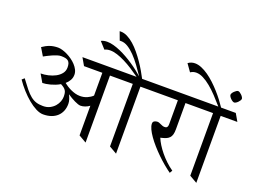

<svg xmlns="http://www.w3.org/2000/svg" viewBox="-133 -1255 2082 1562"><g transform="rotate(20 908.0 -473.5)"><path d="M647.5 -294.9Q630.9 -282.2 610.1 -274.9Q589.4 -267.6 571.8 -267.6Q562 -267.6 548.3 -272.2Q534.7 -276.9 518.8 -284.4Q502.9 -292 485.8 -302Q468.8 -312 452.1 -323.2Q461.9 -304.7 468 -285.2Q474.1 -265.6 474.1 -247.6Q474.1 -213.4 462.9 -185.8Q451.7 -158.2 430.4 -138.4Q409.2 -118.7 378.7 -107.9Q348.1 -97.2 309.6 -97.2Q280.8 -97.2 246.3 -114.7Q211.9 -132.3 177 -161.4Q142.1 -190.4 108.9 -227.5Q75.7 -264.6 48.8 -304.2L69.3 -322.3Q102.5 -276.9 127.7 -245.8Q152.8 -214.8 176.5 -195.8Q200.2 -176.8 225.6 -168.7Q251 -160.6 285.2 -160.6Q319.3 -160.6 344.5 -173.8Q369.6 -187 386.2 -206.3Q402.8 -225.6 410.9 -248Q418.9 -270.5 418.9 -289.1Q418.9 -306.2 416.7 -319.1Q414.6 -332 408.2 -342.3Q401.9 -352.5 391.1 -361.1Q380.4 -369.6 363.3 -378.4Q344.2 -367.2 323.7 -359.1Q303.2 -351.1 283.7 -345.9Q264.2 -340.8 246.8 -338.1Q229.5 -335.4 216.8 -335.4L177.2 -403.3Q208.5 -403.3 241.9 -410.9Q275.4 -418.5 303.2 -433.3Q331.1 -448.2 348.9 -470.7Q366.7 -493.2 366.7 -523.4Q366.7 -543.9 362.3 -557.4Q357.9 -570.8 348.4 -578.9Q338.9 -586.9 323.7 -590.1Q308.6 -593.3 287.1 -593.3Q272.5 -593.3 253.4 -587.4Q234.4 -581.5 215.1 -573Q195.8 -564.5 177.7 -555.2Q159.7 -545.9 147.5 -539.1L107.4 -606Q138.2 -627.9 169.9 -638.9Q201.7 -649.9 240.7 -649.9Q256.8 -649.9 277.8 -643.8Q298.8 -637.7 320.8 -627Q342.8 -616.2 364 -601.1Q385.3 -585.9 402.1 -567.9Q418.9 -549.8 429.2 -529.3Q439.5 -508.8 439.5 -487.3Q439.5 -460.4 427.2 -439Q415 -417.5 395 -400.4Q406.2 -391.1 422.4 -380.6Q438.5 -370.1 457.5 -361.1Q476.6 -352.1 497.6 -346.2Q518.6 -340.3 540 -340.3Q573.7 -340.3 601.3 -352.5Q628.9 -364.7 647.5 -382.8V-580.1H488.8L451.7 -644.5H920.4Q884.8 -669.9 848.1 -693.4Q811.5 -716.8 775.9 -734.6Q740.2 -752.4 707.5 -762.9Q674.8 -773.4 647 -773.4Q634.3 -773.4 622.1 -771Q609.9 -768.6 598.6 -762.7L546.9 -819.8Q559.1 -826.2 572.3 -828.6Q585.4 -831.1 599.6 -831.1Q625.5 -831.1 655 -823Q684.6 -814.9 715.3 -801.5Q746.1 -788.1 777.1 -770.5Q808.1 -752.9 837.2 -733.4Q866.2 -713.9 892.1 -693.6Q918 -673.3 939 -654.8Q911.1 -696.3 882.1 -735.8Q853 -775.4 823.2 -806.2Q793.5 -836.9 763.2 -855.7Q732.9 -874.5 702.6 -874.5Q699.7 -874.5 696.8 -874.5Q693.8 -874.5 690.9 -874L664.1 -946.3Q666.5 -946.3 669.2 -946.5Q671.9 -946.8 674.3 -946.8Q703.1 -946.8 732.4 -931.9Q761.7 -917 789.8 -892.3Q817.9 -867.7 844 -835.9Q870.1 -804.2 893.3 -770.5Q916.5 -736.8 935.5 -704.1Q954.6 -671.4 968.3 -644.5H1084.5L1121.6 -580.1H977.1V0L911.1 -38.1V-580.1H713.4V0L647.5 -38.1Z M1545.4 -580.1H1367.2V-353Q1367.2 -326.2 1362.3 -308.1Q1357.4 -290 1345.9 -277.8Q1334.5 -265.6 1316.2 -258.3Q1297.9 -251 1271 -245.1Q1281.7 -218.8 1299.8 -189.7Q1317.9 -160.6 1341.8 -131.6Q1365.7 -102.5 1394.3 -75.4Q1422.9 -48.3 1454.6 -26.4L1440.9 -2.9Q1412.6 -22.9 1381.3 -49.1Q1350.1 -75.2 1319.8 -104.7Q1289.6 -134.3 1262 -165.5Q1234.4 -196.8 1213.4 -226.6Q1192.4 -256.3 1179.9 -283Q1167.5 -309.6 1167.5 -330.1Q1167.5 -345.7 1179.4 -352.5Q1191.4 -359.4 1206.1 -359.4Q1213.4 -359.4 1221.4 -356.2Q1229.5 -353 1238 -349.1Q1246.6 -345.2 1255.1 -342Q1263.7 -338.9 1272.5 -338.9Q1277.8 -338.9 1283 -339.8Q1288.1 -340.8 1292.2 -344.5Q1296.4 -348.1 1298.8 -355.2Q1301.3 -362.3 1301.3 -375V-580.1H1074.7L1037.6 -644.5H1508.3Z M1606 -580.1H1498.5L1461.4 -644.5H1627.9Q1594.7 -683.1 1560.8 -719Q1526.9 -754.9 1493.4 -782.5Q1460 -810.1 1427.7 -826.4Q1395.5 -842.8 1366.2 -842.8Q1339.4 -842.8 1316.4 -827.6L1271.5 -891.1Q1298.3 -910.6 1330.6 -910.6Q1358.4 -910.6 1388.4 -897.9Q1418.5 -885.3 1448.5 -864.3Q1478.5 -843.3 1508.1 -815.7Q1537.6 -788.1 1564 -758.5Q1590.3 -729 1612.8 -699.5Q1635.3 -669.9 1651.9 -644.5H1779.3L1816.4 -580.1H1671.9V0L1606 -38.1Z M1688 -769Q1688 -775.4 1693.1 -783.9Q1698.2 -792.5 1706.1 -800Q1713.9 -807.6 1722.2 -813Q1730.5 -818.4 1737.3 -818.4Q1743.7 -818.4 1752.2 -813Q1760.7 -807.6 1768.3 -800Q1775.9 -792.5 1781.2 -783.9Q1786.6 -775.4 1786.6 -769Q1786.6 -762.2 1781.2 -753.9Q1775.9 -745.6 1768.3 -737.8Q1760.7 -730 1752.2 -724.9Q1743.7 -719.7 1737.3 -719.7Q1730.5 -719.7 1722.2 -724.9Q1713.9 -730 1706.1 -737.8Q1698.2 -745.6 1693.1 -753.9Q1688 -762.2 1688 -769Z"/></g></svg>

Font: Kurinto Seri
Style: Regular
Weight: 400
Designer: Kurinto was developed by Clint Goss from a range of fonts that are compatible with the SIL Open Font License Version 1.1
Foundry: Clinton F. Goss
Version: Version 2.196; July 25, 2020